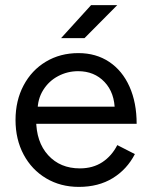

<svg xmlns="http://www.w3.org/2000/svg" viewBox="-20 -720 587 752"><path d="M40.8 -250Q40.8 -326 72.4 -385.5Q103.9 -445 159.8 -478.5Q215.7 -512 287.1 -512Q356.3 -512 407.8 -477.6Q459.3 -443.2 487.3 -380.5Q515.2 -317.8 515.2 -235.2H101.6L121.5 -252.3Q121.5 -163.6 168.7 -112.1Q215.8 -60.5 292.7 -60.5Q343.9 -60.5 380.9 -84.9Q417.9 -109.4 439.4 -151.7L508.3 -116.5Q477.4 -56.6 421.6 -22.3Q365.7 12 288.8 12Q217.2 12 160.8 -21.5Q104.4 -55 72.6 -114.5Q40.8 -174 40.8 -250ZM105.7 -302.2H450.7L429.6 -285.1Q429.6 -356.5 389.5 -398.8Q349.4 -441.2 286 -441.2Q244.4 -441.2 207.9 -422Q171.4 -402.8 149.3 -367.5Q127.1 -332.1 127.1 -285.8ZM336.8 -700H439.3L311 -570.7H219.3Z"/></svg>

Font: Oak Sans Light
Style: Regular
Weight: 400
Designer: Erik Kennedy, Walven
Foundry: Erik Kennedy, Walven
Version: Version 1.100;Glyphs 3.1.2 (3151)